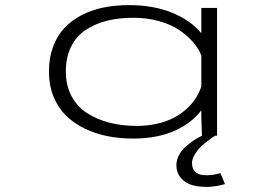

<svg xmlns="http://www.w3.org/2000/svg" viewBox="-20 -531 1090 751"><path d="M484 -511Q581 -511 654 -480.8Q727 -450.5 767.5 -401V-500H829V0H821.5Q818 2 811.8 6Q805.5 10 790 22Q774.5 34 762.5 46Q750.5 58 740.8 74.8Q731 91.5 731 107Q731 128.5 743 140.2Q755 152 773.5 153.8Q792 155.5 809.2 153.2Q826.5 151 842 146L860 189Q828.5 198.5 795.8 199.8Q763 201 734.5 193.8Q706 186.5 688 165.8Q670 145 670 114Q670 94.5 680.2 75.5Q690.5 56.5 705.2 43.5Q720 30.5 734.8 20.2Q749.5 10 760 5L770 0L767.5 -71V-99.5Q729.5 -49 661.8 -19Q594 11 500 11Q446.5 11 398.8 1.2Q351 -8.5 309 -29.2Q267 -50 236.8 -80.2Q206.5 -110.5 189 -154.2Q171.5 -198 171.5 -251Q171.5 -304 187.2 -347.2Q203 -390.5 231.2 -420.8Q259.5 -451 298.8 -471.5Q338 -492 384.5 -501.5Q431 -511 484 -511ZM237.5 -251Q237.5 -197 259.5 -155.5Q281.5 -114 320 -89Q358.5 -64 407.8 -51.2Q457 -38.5 515 -38.5Q557.5 -38.5 595.2 -47.2Q633 -56 660.8 -70.8Q688.5 -85.5 710.5 -105.8Q732.5 -126 746.2 -147.8Q760 -169.5 767.5 -193.5V-314Q757 -341 735 -366.5Q713 -392 680.5 -413.8Q648 -435.5 601.5 -448.5Q555 -461.5 502 -461.5Q444 -461.5 397 -449.5Q350 -437.5 313.8 -413Q277.5 -388.5 257.5 -347.2Q237.5 -306 237.5 -251Z"/></svg>

Font: League Mono Extended UltraLight
Style: Regular
Weight: 200
Width: 9
Designer: Tyler Finck
Foundry: The League of Moveable Type / Tyler Finck
Version: Version 2.210